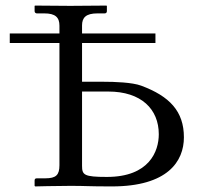

<svg xmlns="http://www.w3.org/2000/svg" viewBox="-20 -666 725 688"><path d="M274 -512H537V-546H274V-575C274 -603 288 -618 329 -618H355C360 -618 363 -621 363 -626V-645L361 -646C361 -646 268 -645 232 -645C193 -645 106 -646 106 -646L104 -645V-626C104 -621 108 -618 112 -618H139C178 -618 193 -604 193 -574V-546H15V-512H193V-74C193 -39 181 -27 142 -27H112C106 -27 104 -24 104 -19V0L106 2C106 2 183 0 233 0C291 0 292 2 381 2C581 2 639 -88 639 -174C639 -267 588 -321 486 -359C454 -371 389 -373 353 -373H274ZM274 -338H368C486 -338 549 -275 549 -185C549 -124 515 -32 363 -32C281 -32 274 -39 274 -72Z"/></svg>

Font: Libertinus Serif Display
Style: Regular
Weight: 400
Designer: Philipp H. Poll, Khaled Hosny
Foundry: Caleb Maclennan
Version: Version 7.050;RELEASE